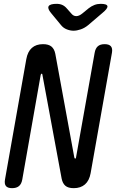

<svg xmlns="http://www.w3.org/2000/svg" viewBox="-20 -970 640 1000"><path d="M117 -662Q124 -701 146 -720.5Q168 -740 204 -740Q233 -740 248 -727.5Q263 -715 268 -690L367 -150L369 -146Q369 -144 371 -144Q373 -144 374.5 -145.5Q376 -147 376 -150L473 -695Q477 -718 489.5 -729Q502 -740 525 -740Q548 -740 557.5 -729Q567 -718 563 -695L452 -68Q445 -29 422.5 -9.5Q400 10 364 10Q335 10 320.5 -2.5Q306 -15 301 -40L201 -580Q201 -583 200 -584.5Q199 -586 197 -586Q195 -586 194 -584.5Q193 -583 192 -580L96 -35Q92 -12 79 -1Q66 10 43 10Q20 10 11 -1Q2 -12 6 -35ZM275 -950Q292 -950 305 -944Q318 -938 328 -926L351 -900Q362 -886 377 -886Q392 -886 409 -900L442 -927Q456 -938 471.5 -944Q487 -950 504 -950Q537 -950 539.5 -938Q542 -926 514 -903L439 -839Q421 -824 400.5 -817Q380 -810 363 -810Q346 -810 328 -817Q310 -824 298 -839L246 -902Q226 -926 233.5 -938Q241 -950 275 -950Z"/></svg>

Font: Maple Mono NL
Style: Italic
Weight: 400
Italic angle: -10°
Monospace: yes
Designer: subframe7536
Version: Version 7.000